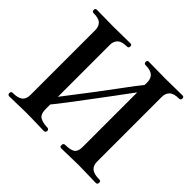

<svg xmlns="http://www.w3.org/2000/svg" viewBox="-169 -929 1131 1131"><g transform="rotate(45 397.0 -363.0)"><path d="M37 0Q23 0 23 -16Q23 -29 37 -29Q79 -29 99 -44.5Q119 -60 119 -95V-633Q119 -664 102 -681Q85 -698 42 -698Q28 -698 28 -713Q28 -726 42 -726Q46 -726 63 -725.5Q80 -725 103 -725Q126 -725 147 -724.5Q168 -724 180 -724Q192 -724 213.5 -724.5Q235 -725 258 -725Q281 -725 298.5 -725.5Q316 -726 320 -726Q333 -726 333 -713Q333 -698 320 -698Q277 -698 259 -681Q241 -664 241 -633V-201Q381 -382 457.5 -486Q534 -590 553 -612V-633Q553 -665 534.5 -681.5Q516 -698 474 -698Q461 -698 461 -713Q461 -726 474 -726Q478 -726 495.5 -725.5Q513 -725 536 -725Q559 -725 580.5 -724.5Q602 -724 614 -724Q626 -724 647 -724.5Q668 -725 691 -725Q714 -725 731.5 -725.5Q749 -726 753 -726Q767 -726 767 -713Q767 -698 753 -698Q710 -698 692 -680.5Q674 -663 674 -633V-95Q674 -61 694 -45Q714 -29 758 -29Q771 -29 771 -16Q771 0 758 0Q753 0 734.5 -0.5Q716 -1 692.5 -1.5Q669 -2 647.5 -2.5Q626 -3 614 -3Q602 -3 580 -2.5Q558 -2 534.5 -1.5Q511 -1 493 -0.5Q475 0 470 0Q463 0 460 -3Q457 -6 457 -16Q457 -21 460 -26Q463 -31 470 -31Q516 -31 534.5 -44.5Q553 -58 553 -95V-550Q517 -501 473 -442Q429 -383 385 -324.5Q341 -266 303.5 -216.5Q266 -167 241 -137V-95Q242 -53 267 -41Q292 -29 324 -29Q331 -29 335 -25Q339 -21 339 -16Q339 0 324 0Q320 0 301.5 -0.5Q283 -1 259.5 -1.5Q236 -2 214 -2.5Q192 -3 180 -3Q168 -3 146.5 -2.5Q125 -2 101.5 -1.5Q78 -1 60 -0.5Q42 0 37 0Z"/></g></svg>

Font: Zen Antique
Style: Regular
Weight: 400
Designer: Yoshimichi Ohira
Foundry: Positype
Version: Version 1.001